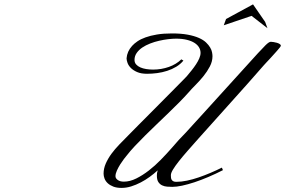

<svg xmlns="http://www.w3.org/2000/svg" viewBox="-20 -872 1332 897"><path d="M1184.6 -623Q1204.6 -645 1220.7 -660.9Q1236.8 -676.8 1245.1 -676.8Q1250 -676.8 1258.1 -675.5Q1266.1 -674.3 1273.7 -672.1Q1281.2 -669.9 1286.6 -666.5Q1292 -663.1 1292 -658.2Q1292 -656.2 1287.1 -649.9Q1282.2 -643.6 1274.4 -634.8Q1266.6 -626 1257.3 -615.7Q1248 -605.5 1239.3 -595.9Q1230.5 -586.4 1222.9 -578.4Q1215.3 -570.3 1211.9 -566.4Q1136.2 -479.5 1059.8 -395Q983.4 -310.5 906.2 -223.6Q879.4 -193.4 856.2 -167Q833 -140.6 815.7 -118.7Q798.3 -96.7 788.3 -80.1Q778.3 -63.5 778.3 -53.7Q778.3 -48.3 778.8 -42.7Q779.3 -37.1 781.7 -32.7Q784.2 -28.3 789.3 -25.4Q794.4 -22.5 803.7 -22.5Q827.1 -22.5 853.8 -28.1Q880.4 -33.7 908.2 -43.2Q936 -52.7 963.6 -64.5Q991.2 -76.2 1016.6 -88.9L1021.5 -77.1Q987.3 -59.6 953.4 -45.2Q919.4 -30.8 888.4 -20.5Q857.4 -10.3 830.8 -4.6Q804.2 1 785.2 1Q773.4 1 760.7 0Q748 -1 737.3 -6.1Q726.6 -11.2 719.7 -21.7Q712.9 -32.2 712.9 -51.8Q712.9 -57.6 713.6 -63.5Q714.4 -69.3 716.8 -76.2Q699.7 -60.5 679.7 -45.9Q659.7 -31.2 637.7 -19.8Q615.7 -8.3 593 -1.2Q570.3 5.9 547.9 5.9Q525.4 5.9 509.5 -0.2Q493.7 -6.3 483.4 -15.9Q473.1 -25.4 468.5 -37.4Q463.9 -49.3 463.9 -60.5Q463.9 -84.5 474.1 -107.9Q484.4 -131.3 500.7 -153.6Q517.1 -175.8 537.6 -197Q558.1 -218.3 578.1 -238.3Q599.6 -260.3 628.4 -289.3Q657.2 -318.4 687.7 -348.9Q718.3 -379.4 747.6 -409.2Q776.9 -439 800.3 -462.4Q823.7 -485.8 837.9 -500.5Q852.1 -515.1 852.5 -515.6Q863.8 -528.8 875.2 -543.2Q886.7 -557.6 896 -571.8Q905.3 -585.9 911.1 -599.6Q917 -613.3 917 -625Q917 -638.7 909.9 -650.6Q902.8 -662.6 888.7 -671.6Q874.5 -680.7 853 -686Q831.5 -691.4 802.7 -691.4Q786.6 -691.4 765.9 -689Q745.1 -686.5 723.6 -681.6Q702.1 -676.8 681.4 -668.7Q660.6 -660.6 644.5 -649.7Q628.4 -638.7 618.4 -624.3Q608.4 -609.9 608.4 -591.8Q608.4 -579.6 616 -571Q623.5 -562.5 635.7 -557.1Q647.9 -551.8 663.6 -549.3Q679.2 -546.9 695.3 -546.9Q713.9 -546.9 732.7 -550Q751.5 -553.2 768.8 -559.3Q786.1 -565.4 801 -574.5Q815.9 -583.5 827.1 -594.7L836.9 -588.9Q822.8 -571.8 803.2 -560.1Q783.7 -548.3 761 -541Q738.3 -533.7 714.1 -530.5Q689.9 -527.3 667 -527.3Q639.2 -527.3 620.6 -535.4Q602.1 -543.5 591.1 -554.7Q580.1 -565.9 575.7 -578.4Q571.3 -590.8 571.3 -599.6Q573.7 -631.8 597.2 -657.7Q606.9 -668.5 622.3 -679Q637.7 -689.5 660.2 -697.5Q682.6 -705.6 712.9 -710.7Q743.2 -715.8 783.2 -715.8Q826.2 -715.8 857.2 -710Q888.2 -704.1 909.2 -694.8Q930.2 -685.5 942.6 -673.6Q955.1 -661.6 961.9 -649.9Q968.8 -638.2 970.7 -627.4Q972.7 -616.7 972.7 -609.4Q972.7 -585 960.4 -561.5Q948.2 -538.1 930.7 -516.4Q913.1 -494.6 893.8 -475.3Q874.5 -456.1 860.4 -439.5Q841.8 -418.5 817.6 -394Q793.5 -369.6 766.8 -344Q740.2 -318.4 712.4 -291.7Q684.6 -265.1 658.7 -239.5Q632.8 -213.9 610.1 -189.7Q587.4 -165.5 571.3 -144.5Q567.4 -140.1 558.8 -128.9Q550.3 -117.7 541.5 -103.8Q532.7 -89.8 526.1 -75.2Q519.5 -60.5 519.5 -48.8Q519.5 -38.6 530.3 -31Q541 -23.4 558.6 -23.4Q586.9 -23.4 616.5 -38.1Q646 -52.7 675.3 -75.4Q704.6 -98.1 731.9 -126.2Q759.3 -154.3 783.2 -181.6Q799.3 -200.7 814.9 -217.8Q830.6 -234.9 844.7 -249Q845.2 -249.5 846.7 -251Q848.1 -252.4 852.5 -257.3Q856.9 -262.2 866 -272.2Q875 -282.2 891.1 -299.8Q907.2 -317.4 931.6 -344.2Q956.1 -371.1 991.5 -410.2Q1026.9 -449.2 1074.5 -501.7Q1122.1 -554.2 1184.6 -623ZM1155.3 -797.9 1025.4 -753.9 1036.1 -783.2 1162.1 -851.6 1218.8 -769.5 1229.5 -740.2Z"/></svg>

Font: Meie Script
Style: Regular
Weight: 400
Version: Version 1.001